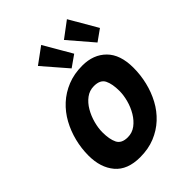

<svg xmlns="http://www.w3.org/2000/svg" viewBox="-223 -880 1007 1007"><g transform="rotate(-45 280.0 -377.0)"><path d="M217 15Q123 15 77 -39.5Q31 -94 31 -183Q31 -236 44 -288Q57 -340 82 -385.5Q107 -431 144.5 -465.5Q182 -500 231.5 -520Q281 -540 342 -540Q424 -540 474 -490Q524 -440 524 -342Q524 -289 511.5 -237Q499 -185 474.5 -139.5Q450 -94 413 -59.5Q376 -25 327 -5Q278 15 217 15ZM245 -105Q278 -105 304 -124.5Q330 -144 348.5 -175Q367 -206 376.5 -241.5Q386 -277 386 -308Q386 -360 371 -390.5Q356 -421 309 -421Q276 -421 250 -401.5Q224 -382 206 -351Q188 -320 178.5 -284.5Q169 -249 169 -218Q169 -166 184 -135.5Q199 -105 245 -105ZM292 -569 176 -703 266 -769 356 -614ZM484 -569 369 -703 457 -769 547 -614Z"/></g></svg>

Font: Ubuntu Sans Mono
Style: Italic
Weight: 400
Italic angle: -13.5°
Monospace: yes
Designer: Dalton Maag Ltd
Foundry: Dalton Maag Ltd
Version: Version 1.006